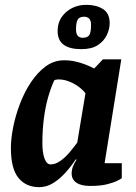

<svg xmlns="http://www.w3.org/2000/svg" viewBox="-20 -762 562 793"><path d="M142 11Q87 11 56 -27.5Q25 -66 25 -150Q25 -189 34.5 -237Q44 -285 62.5 -333.5Q81 -382 108 -422.5Q135 -463 169 -488Q203 -513 245 -513Q269 -513 291.5 -508Q314 -503 334 -495Q354 -487 369 -479L405 -517H481L412 -88H483V-26Q481 -24 465.5 -16Q450 -8 422.5 -1Q395 6 353 6Q315 6 295.5 -7.5Q276 -21 276 -45Q276 -60 281 -73.5Q286 -87 296 -102L293 -104Q274 -75 250 -48.5Q226 -22 199 -5.5Q172 11 142 11ZM189 -83Q209 -83 229.5 -97.5Q250 -112 267.5 -133Q285 -154 299 -173L333 -377Q313 -402 282 -418Q251 -434 223 -434Q216 -434 211.5 -433Q207 -432 204 -430Q190 -400 178.5 -359.5Q167 -319 161 -271Q155 -223 155 -171Q155 -131 164 -107Q173 -83 189 -83ZM316 -559Q267 -559 242.5 -577.5Q218 -596 218 -634Q218 -681 252.5 -711.5Q287 -742 337 -742Q378 -742 405.5 -724.5Q433 -707 433 -666Q433 -643 421.5 -618Q410 -593 384.5 -576Q359 -559 316 -559ZM322 -606Q340 -606 348 -616Q356 -626 356 -659Q356 -679 347.5 -686Q339 -693 328 -693Q309 -693 301.5 -682Q294 -671 294 -640Q294 -623 301 -614.5Q308 -606 322 -606Z"/></svg>

Font: Faustina
Style: Bold Italic
Weight: 700
Italic angle: -8°
Designer: Alfonso Garcia
Foundry: http://www.omnibus-type.com
Version: Version 1.200